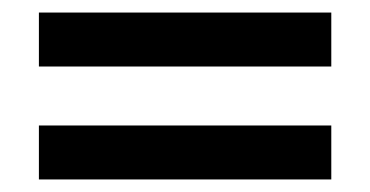

<svg xmlns="http://www.w3.org/2000/svg" viewBox="-20 -383 590 306"><path d="M42 -97V-183H508V-97ZM42 -277V-363H508V-277Z"/></svg>

Font: Ysabeau
Style: Bold
Weight: 700
Designer: Christian Thalmann (Catharsis Fonts)
Version: Version 2.000;gftools[0.9.27.dev2+g8671c4b]